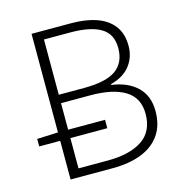

<svg xmlns="http://www.w3.org/2000/svg" viewBox="-100 -749 793 839"><g transform="rotate(-15 297.0 -329.5)"><path d="M117 0V-659H295Q362 -659 410.5 -642Q459 -625 486 -589.5Q513 -554 513 -499Q513 -448 483.5 -410Q454 -372 396 -357V-353Q469 -343 511 -302.5Q553 -262 553 -193Q553 -129 523 -86Q493 -43 438 -21.5Q383 0 308 0ZM163 -371H277Q378 -371 422.5 -403.5Q467 -436 467 -501Q467 -565 420 -593Q373 -621 282 -621H163ZM163 -38H296Q395 -38 451.5 -75.5Q508 -113 508 -193Q508 -265 453 -299Q398 -333 296 -333H163ZM22 -175V-209L118 -213H330V-175Z"/></g></svg>

Font: Source Sans 3 Light
Style: Regular
Weight: 300
Designer: Paul D. Hunt
Foundry: Adobe
Version: Version 3.052;hotconv 1.1.0;makeotfexe 2.6.0